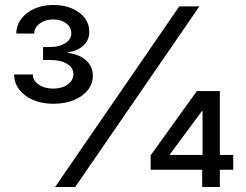

<svg xmlns="http://www.w3.org/2000/svg" viewBox="-20 -753 989 773"><path d="M201.7 0 701.7 -727.3H782.7L282.7 0ZM586.6 -69.6V-127.8L772.7 -386.4H823.9V-305.4H792.6L663.4 -130.7V-129.3H919V-69.6ZM794 0V-88.1L795.5 -113.6V-386.4H865.1V0ZM194.6 -335.2Q149.1 -335.2 113.5 -350.5Q77.8 -365.8 57.4 -392.4Q36.9 -419 36.9 -453.1H112.2Q112.2 -428.6 135.8 -412.5Q159.4 -396.3 194.6 -396.3Q229.8 -396.3 252.7 -413.2Q275.6 -430 275.6 -454.5Q275.6 -480.1 250.4 -495.7Q225.1 -511.4 184.7 -511.4H153.4V-563.9H184.7Q219.8 -563.9 243.4 -579.4Q267 -594.8 267 -619.3Q267 -642.8 246.8 -658.7Q226.6 -674.7 194.6 -674.7Q162.6 -674.7 140.3 -658.6Q117.9 -642.4 117.9 -617.9H45.5Q46.2 -651.3 65.7 -677.2Q85.2 -703.1 118.6 -718Q152 -733 194.6 -733Q237.2 -733 269.9 -718.9Q302.6 -704.9 321 -680.6Q339.5 -656.2 339.5 -625Q339.5 -592 316.1 -570Q292.6 -547.9 254.3 -542.6V-539.8Q302.2 -533.4 327.9 -508.7Q353.7 -484 353.7 -448.9Q353.7 -416.2 333.5 -390.4Q313.2 -364.7 277.3 -350Q241.5 -335.2 194.6 -335.2Z"/></svg>

Font: InterMG
Style: Regular
Weight: 400
Designer: Rasmus Andersson
Foundry: rsms
Version: Version 3.019;December 26, 2023;FontCreator 15.0.0.2955 64-b